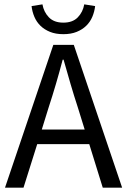

<svg xmlns="http://www.w3.org/2000/svg" viewBox="-20 -862 584 882"><path d="M203 -367 172 -267H369L338 -367Q320 -422 304 -476.5Q288 -531 272 -588H268Q253 -531 237 -476.5Q221 -422 203 -367ZM3 0 225 -656H319L541 0H452L390 -200H151L88 0ZM271 -705Q236 -705 210 -715.5Q184 -726 166 -743.5Q148 -761 138 -784.5Q128 -808 125 -834L175 -842Q181 -807 204.5 -782.5Q228 -758 271 -758Q314 -758 337.5 -782.5Q361 -807 367 -842L417 -834Q414 -808 404 -784.5Q394 -761 376 -743.5Q358 -726 332 -715.5Q306 -705 271 -705Z"/></svg>

Font: Pinyin1712
Style: Regular
Weight: 400
Version: Version 1